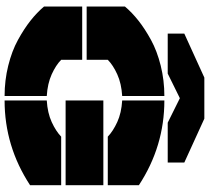

<svg xmlns="http://www.w3.org/2000/svg" viewBox="-58 -872 940 865"><g transform="rotate(90 412.5 -440.0)"><path d="M312 -725.1H131.8V-799.8L330.1 -890.1H515.1L712.9 -799.8V-725.1H533.2L422.9 -779.8ZM9.8 -168V-339.8H250V-245.1Q273.9 -221.2 315.4 -202.4Q356.9 -183.6 413.1 -180.2V9.8Q342.3 9.8 276.4 -6.6Q210.4 -22.9 160.2 -50.5Q109.9 -78.1 73.2 -107.2Q36.6 -136.2 9.8 -168ZM9.8 -359.9V-532.2Q36.6 -564 73.2 -593Q109.9 -622.1 160.2 -649.7Q210.4 -677.2 276.4 -693.6Q342.3 -710 413.1 -710V-520Q356.9 -516.6 315.4 -497.8Q273.9 -479 250 -455.1V-359.9ZM433.1 9.8V-180.2Q489.3 -183.6 530.3 -202.4Q571.3 -221.2 596.2 -245.1H814.9V-105Q639.6 9.8 433.1 9.8ZM433.1 -265.1V-435.1H814.9V-265.1ZM433.1 -520V-710Q639.6 -710 814.9 -595.2V-455.1H596.2Q571.3 -479 530.3 -497.8Q489.3 -516.6 433.1 -520Z"/></g></svg>

Font: Nastup Basic
Style: Regular
Weight: 400
Designer: Maksym Kobuzan
Foundry: Zakznak
Version: Version 1.020;FEAKit 1.0